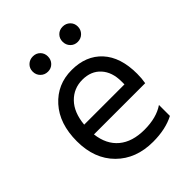

<svg xmlns="http://www.w3.org/2000/svg" viewBox="-198 -801 917 917"><g transform="rotate(-45 261.0 -342.5)"><path d="M217.5 -675.5Q232 -661 232 -639Q232 -617 217.5 -602Q203 -587 181 -587Q159 -587 144 -602Q129 -617 129 -639Q129 -661 144 -675.5Q159 -690 181 -690Q203 -690 217.5 -675.5ZM419 -675.5Q434 -661 434 -639Q434 -617 419 -602Q404 -587 382 -587Q360 -587 345.5 -602Q331 -617 331 -639Q331 -661 345.5 -675.5Q360 -690 382 -690Q404 -690 419 -675.5ZM124 -286H396V-306Q396 -369 362 -406.5Q328 -444 269.5 -444Q211 -444 171 -403Q131 -362 124 -286ZM299 5Q184 5 113.5 -65.5Q43 -136 43 -254.5Q43 -373 106 -443Q169 -513 266 -513Q363 -513 419 -452Q475 -391 475 -279Q475 -247 470 -220H124Q133 -145 181 -105Q229 -65 310.5 -65Q392 -65 443 -100V-26Q384 5 299 5Z"/></g></svg>

Font: Hind Madurai
Style: Regular
Weight: 400
Designer: Jyotish Sonowal
Foundry: Indian Type Foundry
Version: Version 0.702;PS 1.0;hotconv 1.0.81;makeotf.lib2.5.63406